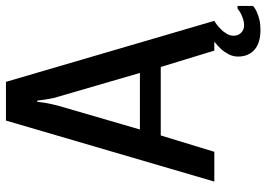

<svg xmlns="http://www.w3.org/2000/svg" viewBox="-145 -595 895 645"><g transform="rotate(-90 302.5 -272.5)"><path d="M15 0ZM455 0 400 -180H170L115 0H15L220 -700H350L555 0ZM190 -250H380L300 -525Q296 -536 294 -548.5Q292 -561 290 -572Q288 -584 287 -595H283Q282 -583 280 -571Q278 -560 275.5 -548Q273 -536 270 -525ZM540 100Q551 100 561.5 96.5Q572 93 579.5 89Q587 85 591.5 81.5Q596 78 596 78H605V130Q596 138 584 143Q573 148 558.5 151.5Q544 155 525 155Q480 155 457.5 134.5Q435 114 435 80Q435 63 442.5 48.5Q450 34 460 23Q471 11 485 0H555Q541 8 530 19Q520 28 512.5 40Q505 52 505 65Q505 80 515 90Q525 100 540 100Z"/></g></svg>

Font: Scada
Style: Regular
Weight: 400
Designer: Jovanny Lemonad
Foundry: Jovanny Lemonad
Version: Version 3.005; ttfautohint (v0.91) -l 8 -r 50 -G 200 -x 0 -w